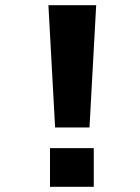

<svg xmlns="http://www.w3.org/2000/svg" viewBox="-20 -720 540 740"><path d="M192.4 -228.7 166.6 -700H350.7L324.9 -228.7ZM172.7 -149.1H341.4V0H172.7Z"/></svg>

Font: Trispace Thin
Style: Regular
Weight: 100
Designer: Tyler Finck
Foundry: Etcetera Type Company
Version: Version 1.210